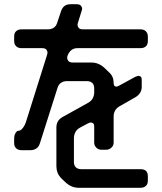

<svg xmlns="http://www.w3.org/2000/svg" viewBox="-20 -787 768 909"><path d="M620 -423 543 -381Q536 -377 530 -377Q518 -377 518 -395Q518 -425 497 -444L473 -467Q446 -491 413 -491H325Q309 -491 303.5 -498.5Q298 -506 298 -512Q298 -515 298.5 -518Q299 -521 300 -524Q314 -559 346 -559H645Q661 -559 670.5 -567.5Q680 -576 680 -593V-614Q680 -629 671 -638.5Q662 -648 645 -648H374Q358 -648 352.5 -655Q347 -662 347 -669Q347 -671 347.5 -673.5Q348 -676 349 -679L366 -734Q369 -743 369 -746Q369 -752 363.5 -759.5Q358 -767 342 -767H314Q280 -767 269 -734L251 -680Q246 -663 234 -655.5Q222 -648 206 -648H82Q66 -648 56.5 -639.5Q47 -631 47 -614V-593Q47 -578 56 -568.5Q65 -559 82 -559H179Q194 -559 199.5 -552Q205 -545 205 -538Q205 -535 204 -532Q203 -529 202 -524.5Q201 -520 199 -515L103 -210Q98 -194 88 -181Q78 -168 68 -168Q60 -168 53.5 -157Q47 -146 47 -130V-109Q47 -94 56.5 -85Q66 -76 82 -76H124Q140 -76 152 -84Q164 -92 169 -109L252 -370Q257 -387 269 -395Q281 -403 297 -403H391Q407 -403 416.5 -394.5Q426 -386 426 -369V-350Q426 -335 419 -321.5Q412 -308 395 -299L278 -234Q261 -225 254 -212Q247 -199 247 -184V1Q247 16 252.5 30.5Q258 45 272 59L292 78Q319 102 352 102H645Q661 102 670.5 93.5Q680 85 680 68V47Q680 14 645 14H365Q349 14 339.5 5.5Q330 -3 330 -20V-133Q330 -148 337 -161.5Q344 -175 361 -184L395 -202Q403 -207 411 -207Q414 -207 420 -204Q426 -201 426 -185V-111Q426 -98 436 -88Q446 -78 461 -78H482Q497 -78 507.5 -88Q518 -98 518 -111V-235Q518 -269 548 -285L620 -326Q651 -344 651 -376V-407Q651 -422 645 -425Q639 -428 636 -428Q633 -428 620 -423Z"/></svg>

Font: WD-XL Lubrifont TC
Style: Regular
Weight: 400
Designer: [WD-XL Lubrifont] Copyright 2020-2022 (c) NightFurySL2001, Skr-ZERO; [ZCOOL QingKe HuangYou] Copyright 2018-2022 (c) The
Version: Version 2.001;hotconv 1.1.1;makeotfexe 2.6.0